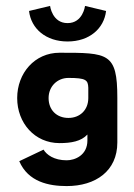

<svg xmlns="http://www.w3.org/2000/svg" viewBox="-20 -475 452 648"><path d="M376 -145C376 -297 345 -297 181 -297C97 -297 38 -228 38 -144C38 -60 97 8 181 8C220 8 254 2 275 -21V-1C275 49 233 66 205 66C162 66 137 47 127 30L45 69C75 139 145 153 205 153C303 153 376 102 376 6ZM144 -144C144 -184 174 -212 211 -212C270 -212 277 -205 278 -179V-144C278 -104 250 -77 211 -77C171 -77 144 -104 144 -144ZM267 -455C267 -455 260 -397 208 -397C156 -397 149 -455 149 -455L78 -438C85 -378 135 -335 208 -335C281 -335 331 -378 338 -438Z"/></svg>

Font: Hussar Tani
Style: Bold
Weight: 700
Foundry: Cannot Into Space Fonts
Version: Version 0.92